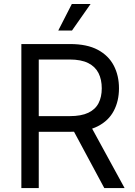

<svg xmlns="http://www.w3.org/2000/svg" viewBox="-20 -950 680 970"><path d="M87.9 0V-727.5H334Q419.4 -727.5 473.9 -698.5Q528.3 -669.4 554.7 -618.9Q581.1 -568.4 581.1 -503.9Q581.1 -439.9 554.9 -390.1Q528.8 -340.3 474.4 -312.3Q419.9 -284.2 335 -284.2H136.7V-363.3H332Q390.6 -363.3 426.3 -380.4Q461.9 -397.5 478 -429Q494.1 -460.4 494.1 -503.9Q494.1 -547.9 477.8 -580.6Q461.4 -613.3 425.8 -631.3Q390.1 -649.4 331.1 -649.4H175.8V0ZM506.8 0 331.1 -327.1H430.7L609.4 0ZM274.4 -795.9 342.8 -929.7H437.5L343.8 -795.9Z"/></svg>

Font: GitLab Sans
Style: Regular
Weight: 400
Designer: Rasmus Andersson
Foundry: Modifications by GitLab B.V., manufactured by rsms
Version: Version 4.000;git-c8fb6b7